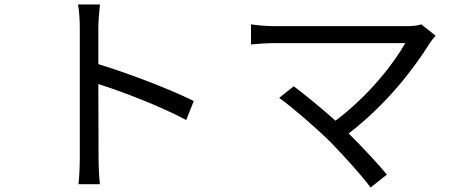

<svg xmlns="http://www.w3.org/2000/svg" viewBox="-20 -794 2040 859"><path d="M847 -342C741 -395 552 -467 420 -507V-670C420 -700 424 -743 427 -774H329C335 -743 337 -698 337 -670V-88C337 -51 335 -2 331 30H427C423 -3 421 -56 421 -88L420 -418C531 -383 704 -316 813 -257Z M1865 -685C1851 -680 1829 -677 1801 -677H1205C1170 -677 1131 -681 1103 -685V-595C1123 -597 1166 -601 1205 -601H1793C1743 -511 1628 -364 1481 -254C1413 -315 1331 -381 1294 -408L1229 -356C1282 -319 1398 -219 1458 -159C1521 -94 1601 -6 1638 45L1711 -13C1671 -62 1600 -137 1540 -197C1705 -323 1832 -486 1904 -603C1910 -612 1919 -623 1929 -634Z"/></svg>

Font: Squished Noto Sans CJK JP Regular
Style: Regular
Weight: 400
Designer: Ryoko NISHIZUKA (kana & ideographs); Paul D. Hunt (Latin, Greek & Cyrillic); Wenlong ZHANG (bopomofo); Sandoll Communica
Foundry: Adobe Systems Incorporated
Version: Version 1.004;PS 1.004;hotconv 1.0.82;makeotf.lib2.5.63406